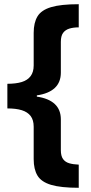

<svg xmlns="http://www.w3.org/2000/svg" viewBox="-20 -734 434 912"><path d="M354 158Q269 158 222.5 144Q176 130 158 100Q140 70 140 22V-132Q140 -164 125.5 -183Q111 -202 83.5 -210.5Q56 -219 15 -219V-336Q56 -336 83.5 -344.5Q111 -353 125.5 -372.5Q140 -392 140 -423V-578Q140 -626 158 -656Q176 -686 222.5 -700Q269 -714 354 -714V-604Q328 -604 309 -598Q290 -592 279.5 -577.5Q269 -563 269 -535V-389Q269 -343 240 -316Q211 -289 155 -281V-275Q211 -267 240 -240Q269 -213 269 -167V-21Q269 7 279.5 21.5Q290 36 309 41.5Q328 47 354 48Z"/></svg>

Font: Noto Sans Canadian Aboriginal
Style: Regular
Weight: 400
Designer: Monotype Design Team, Typotheque's Kevin King
Foundry: Monotype Imaging Inc.
Version: Version 2.002